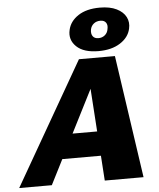

<svg xmlns="http://www.w3.org/2000/svg" viewBox="-92 -975 847 1026"><g transform="rotate(-5 332.0 -461.5)"><path d="M428 0 391 -556H426L144 0H-31L347 -658H540L636 0ZM111 -134 188 -265H489L525 -134ZM456 -692Q376 -692 337.5 -729Q299 -766 311 -818Q321 -864 365.5 -893.5Q410 -923 482 -923Q536 -923 571.5 -905.5Q607 -888 621.5 -859.5Q636 -831 628 -797Q618 -751 572 -721.5Q526 -692 456 -692ZM461 -761Q481 -761 495.5 -773Q510 -785 513 -805Q518 -827 508.5 -840Q499 -853 479 -853Q458 -853 443.5 -841.5Q429 -830 425 -811Q421 -788 430.5 -774.5Q440 -761 461 -761Z"/></g></svg>

Font: Ysabeau Office Black
Style: Italic
Weight: 900
Italic angle: -12°
Designer: Christian Thalmann (Catharsis Fonts)
Version: Version 2.001;gftools[0.9.30]; featfreeze: tnum,lnum,ss02